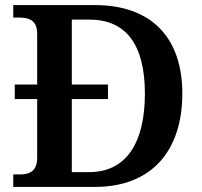

<svg xmlns="http://www.w3.org/2000/svg" viewBox="-20 -734 792 754"><path d="M32 0H353C580 0 696 -147 696 -366C696 -593 568 -714 353 -714H32V-665H56C95 -665 126 -653 126 -602V-402H38V-345H126V-114C126 -63 97 -49 59 -49H32ZM330 -58H262V-345H404V-402H262V-657H331C475 -657 549 -559 549 -366C549 -172 475 -58 330 -58Z"/></svg>

Font: Noto Serif Lao SemiBold
Style: Regular
Weight: 600
Designer: Monotype Design Team
Foundry: Monotype Imaging Inc.
Version: Version 2.003